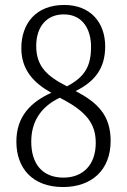

<svg xmlns="http://www.w3.org/2000/svg" viewBox="-20 -744 512 774"><path d="M234 10C349 10 426 -58 426 -176C426 -279 374 -330 285 -377C359 -414 404 -465 404 -557C404 -653 345 -724 239 -724C124 -724 66 -648 66 -550C66 -463 115 -410 187 -370C103 -332 46 -274 46 -173C46 -66 111 10 234 10ZM250 -396C169 -437 126 -477 126 -559C126 -635 167 -686 237 -686C316 -686 347 -622 347 -556C347 -479 324 -435 250 -396ZM236 -28C151 -28 106 -83 106 -173C106 -252 143 -313 221 -350C329 -295 366 -245 366 -168C366 -78 313 -28 236 -28Z"/></svg>

Font: Noto Serif Myanmar Condensed Light
Style: Regular
Weight: 300
Width: 3
Designer: Ben Mitchell and the Monotype Design Team
Foundry: Monotype Imaging Inc.
Version: Version 2.106